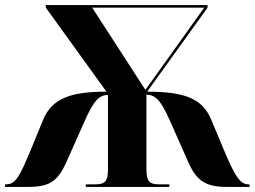

<svg xmlns="http://www.w3.org/2000/svg" viewBox="-20 -734 1000 754"><path d="M0 0H91C183 0 210 -28 245 -107L314 -262C347 -335 367 -361 404 -361V-69C404 -22 393 -10 353 -10H317V0H645V-10H607C566 -10 555 -22 555 -70V-362C593 -362 614 -334 646 -263L720 -96C750 -29 783 0 869 0H960V-10H956C924 -10 904 -38 858 -148L810 -263C776 -345 710 -374 558 -374L795 -704V-714H160V-704L398 -374C256 -374 184 -347 149 -263L102 -148C56 -38 41 -10 3 -10H0ZM551 -381 342 -704H782Z"/></svg>

Font: Noto Serif Display Condensed Black
Style: Regular
Weight: 900
Width: 3
Designer: Monotype Design Team
Foundry: Monotype Imaging Inc.
Version: Version 2.009